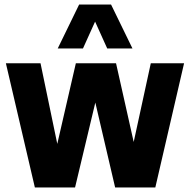

<svg xmlns="http://www.w3.org/2000/svg" viewBox="-20 -828 839 848"><path d="M134 0 6 -548.5H159L233 -192.5L315 -548.5H492.5L570.5 -201L646 -548.5H793L666 0H488.5L401 -375L311.5 0ZM235 -614 329.5 -808H470.5L565 -614H453.5L400 -732.5L346.5 -614Z"/></svg>

Font: Encode Sans Condensed ExtraBold
Style: Regular
Weight: 800
Width: 3
Designer: Multiple Designers
Foundry: Impallari Type
Version: Version 3.000; ttfautohint (v1.8.3) -l 8 -r 50 -G 200 -x 14 